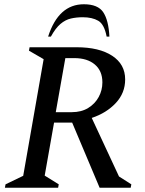

<svg xmlns="http://www.w3.org/2000/svg" viewBox="-20 -882 682 902"><path d="M3 0 6 -16 89 -56 185 -604 116 -644 119 -660H340Q446 -660 507 -620Q568 -580 568 -509Q568 -445 524 -398Q480 -351 411 -328L539 -53L597 -16L594 0H448L319 -306H234L190 -57L256 -16L253 0ZM329 -609H287L242 -355H317Q362 -355 394 -374.5Q426 -394 443.5 -426Q461 -458 461 -495Q461 -549 425.5 -579Q390 -609 329 -609ZM206 -710Q255 -862 374 -862Q440 -862 465 -824.5Q490 -787 494 -710H481Q470 -768 441.5 -784.5Q413 -801 369 -801Q339 -801 313 -795Q287 -789 264 -769.5Q241 -750 219 -710Z"/></svg>

Font: Spectral Medium
Style: Italic
Weight: 500
Italic angle: -10°
Designer: Jean-Baptiste Levee
Foundry: Production Type
Version: Version 2.001